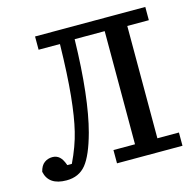

<svg xmlns="http://www.w3.org/2000/svg" viewBox="-101 -774 910 895"><g transform="rotate(-15 354.0 -327.0)"><path d="M13 -52Q20 -81 37 -93.5Q54 -106 76 -106Q96 -106 110 -93.5Q124 -81 134 -52H156Q192 -127 208 -194Q224 -259 234 -358.5Q244 -458 247 -606H144V-670H676V-606H572V-64H676V0H360V-64H464V-610H319Q316 -471 303.5 -360.5Q291 -250 270 -172Q242 -69 207.5 -26.5Q173 16 113 16Q27 16 13 -52Z"/></g></svg>

Font: Source Serif 4 Caption
Style: Regular
Weight: 400
Designer: Frank Grießhammer
Foundry: Adobe Systems Incorporated
Version: Version 4.004;hotconv 1.0.117;makeotfexe 2.5.65602